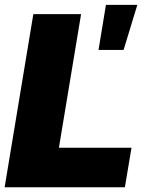

<svg xmlns="http://www.w3.org/2000/svg" viewBox="-21 -787 612 807"><path d="M-1.5 0 119.1 -727.5H319.8L226.6 -166H531.7L503.9 0ZM393.1 -577.1 424.3 -766.6H556.2L498.5 -577.1Z"/></svg>

Font: Inter 24pt Black
Style: Italic
Weight: 900
Italic angle: -9.3988°
Designer: Rasmus Andersson
Foundry: rsms
Version: Version 4.001;git-66647c0bb